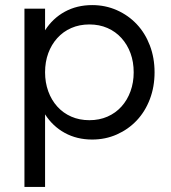

<svg xmlns="http://www.w3.org/2000/svg" viewBox="-20 -534 673 754"><path d="M76 -500H157V-415Q187 -462 234.5 -488Q282 -514 342 -514Q394 -514 439 -494Q484 -474 517 -439Q550 -404 568.5 -355.5Q587 -307 587 -250Q587 -193 568.5 -144.5Q550 -96 517 -61Q484 -26 439 -6Q394 14 342 14Q282 14 234.5 -12Q187 -38 157 -85V200H76ZM331 -62Q370 -62 402 -76Q434 -90 457 -115.5Q480 -141 492.5 -175.5Q505 -210 505 -250Q505 -291 492.5 -325Q480 -359 457 -384.5Q434 -410 402 -424Q370 -438 331 -438Q292 -438 260 -424Q228 -410 205 -384.5Q182 -359 169.5 -325Q157 -291 157 -250Q157 -210 169.5 -175.5Q182 -141 205 -115.5Q228 -90 260 -76Q292 -62 331 -62Z"/></svg>

Font: NT Somic
Style: Regular
Weight: 400
Designer: Ravid Balaliev — lead type designer, mastering
Michael Voronin — secret advisor, marketing
Ivan Kovalenko — best boy
Foundry: NT Type
Version: Version 0.7